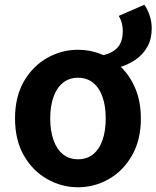

<svg xmlns="http://www.w3.org/2000/svg" viewBox="-20 -786 668 820"><path d="M492.4 -499.6 420 -550.1Q458.7 -558.3 481.6 -582.6Q504.4 -606.9 504.4 -654.1Q504.4 -672.3 499.8 -689Q495.1 -705.7 487.1 -718.1L596.3 -765.7Q609.4 -748.3 618.7 -720.9Q628 -693.6 628 -664.7Q628 -619.3 609.5 -586.4Q591 -553.4 560.4 -532.1Q529.8 -510.7 492.4 -499.6ZM313.3 13.8Q243.3 13.8 181.6 -21.1Q119.9 -55.9 82 -121.7Q44.2 -187.5 44.2 -279.9Q44.2 -372.8 82 -438.4Q119.9 -503.9 181.6 -538.7Q243.3 -573.5 313.3 -573.5Q365.7 -573.5 414.1 -553.9Q462.4 -534.2 500 -496.4Q537.6 -458.5 559.6 -404.2Q581.6 -349.8 581.6 -279.9Q581.6 -187.5 543.6 -121.7Q505.7 -55.9 444.5 -21.1Q383.3 13.8 313.3 13.8ZM313.3 -105.8Q351.3 -105.8 377.9 -127.3Q404.5 -148.9 418 -188.2Q431.5 -227.4 431.5 -279.9Q431.5 -332.7 418 -371.7Q404.5 -410.7 377.9 -432.3Q351.3 -454 313.3 -454Q275.2 -454 248.7 -432.3Q222.1 -410.7 208.3 -371.7Q194.5 -332.7 194.5 -279.9Q194.5 -227.4 208.3 -188.2Q222.1 -148.9 248.7 -127.3Q275.2 -105.8 313.3 -105.8Z"/></svg>

Font: Shanggu Sans SC VF
Style: Regular
Weight: 250
Designer: GuiWonder
Version: Version 1.021